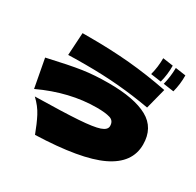

<svg xmlns="http://www.w3.org/2000/svg" viewBox="-190 -1118 1379 1349"><g transform="rotate(30 500.0 -443.5)"><path d="M745 -763Q763 -829 763 -902L847 -890Q848 -819 830 -751ZM856 -748Q873 -814 874 -887L958 -875Q959 -804 941 -736ZM838 -545Q708 -568 581.5 -579Q455 -590 313 -590Q222 -590 173 -588L184 -771H246Q416 -771 566 -757.5Q716 -744 881 -712ZM116 -218Q347 -222 465 -230Q583 -238 630.5 -254.5Q678 -271 678 -302Q678 -345 640.5 -356.5Q603 -368 534 -368Q314 -368 85 -261L42 -491Q217 -531 311 -545Q405 -559 521 -559Q728 -559 836 -499.5Q944 -440 944 -305Q944 -155 779 -76Q614 3 252 15Q224 -60 195.5 -115Q167 -170 116 -218Z"/></g></svg>

Font: Mantou Sans
Style: Regular
Weight: 400
Designer: Mant0u / artakana
Foundry: Mant0u / artakana
Version: Version 1.001;October 22, 2023;FontCreator 14.0.0.2901 64-bi